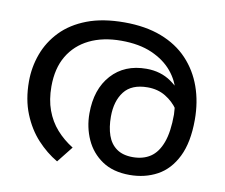

<svg xmlns="http://www.w3.org/2000/svg" viewBox="-68 -649 872 743"><g transform="rotate(10 368.0 -277.0)"><path d="M364 -566Q447 -566 509.5 -542Q572 -518 613.5 -474Q655 -430 676 -371Q697 -312 697 -242Q697 -153 669 -96.5Q641 -40 593 -14Q545 12 485 12Q420 12 377 -17Q334 -46 312.5 -93.5Q291 -141 291 -196Q291 -291 342 -347.5Q393 -404 479 -404Q535 -404 576.5 -375Q618 -346 642 -301Q666 -256 668 -206L643 -209Q636 -240 616.5 -268.5Q597 -297 566.5 -315.5Q536 -334 496 -334Q433 -334 404 -296.5Q375 -259 375 -198Q375 -156 386 -124.5Q397 -93 421.5 -75.5Q446 -58 485 -58Q526 -58 554.5 -77Q583 -96 598.5 -138Q614 -180 614 -248Q614 -250 612.5 -270Q611 -290 607 -310Q606 -315 606 -323Q606 -331 604 -335Q595 -378 565 -414Q535 -450 485 -472Q435 -494 364 -494Q292 -494 239 -468Q186 -442 157 -393Q128 -344 128 -273Q128 -221 143 -180Q158 -139 185.5 -108Q213 -77 250 -54L200 9Q157 -16 120.5 -55.5Q84 -95 61.5 -150.5Q39 -206 39 -277Q39 -333 58 -385Q77 -437 116.5 -478Q156 -519 217.5 -542.5Q279 -566 364 -566Z"/></g></svg>

Font: umalayalam05
Style: Book
Weight: 400
Designer: Jelle Bosma - Monotype Design Team
Foundry: Monotype Imaging Inc.
Version: Version 2.003